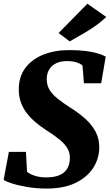

<svg xmlns="http://www.w3.org/2000/svg" viewBox="-21 -1028 606 1058"><path d="M235 11Q181 11 131.2 2.8Q81.5 -5.5 46 -16.8Q10.5 -28 -1 -37L28 -191H122L128 -81.5Q144.5 -67.5 172.5 -59Q200.5 -50.5 232 -50.5Q268.5 -50.5 293.8 -58.2Q319 -66 334.5 -80.5Q350 -95 357 -115Q364 -135 364 -159.5Q364 -187 350.5 -210.5Q337 -234 308.5 -257.8Q280 -281.5 235 -310Q203 -330.5 175.2 -354Q147.5 -377.5 126.5 -404.8Q105.5 -432 94 -464.2Q82.5 -496.5 82.5 -534.5Q82.5 -605.5 118.8 -653.8Q155 -702 218 -727Q281 -752 360.5 -752Q413.5 -752 453 -746.8Q492.5 -741.5 519.5 -733.2Q546.5 -725 561.5 -716L536.5 -569H441.5L433.5 -667.5Q418.5 -679.5 396.8 -685.5Q375 -691.5 348.5 -691.5Q313 -691.5 288 -679.2Q263 -667 249.8 -644.5Q236.5 -622 236.5 -592Q236.5 -560.5 251 -535Q265.5 -509.5 296 -484.8Q326.5 -460 374 -430Q415 -404 449.5 -373Q484 -342 505 -303.5Q526 -265 526 -216Q526 -156.5 493.8 -104.8Q461.5 -53 397 -21Q332.5 11 235 11ZM363 -800 302 -846 460.5 -1007.5 564.5 -934.5Q530 -902 493.5 -877.5Q457 -853 423.5 -834.5Q390 -816 363 -800Z"/></svg>

Font: Merriweather 20pt Black
Style: Italic
Weight: 900
Italic angle: -7.8°
Version: Version 2.101